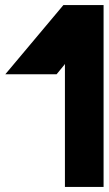

<svg xmlns="http://www.w3.org/2000/svg" viewBox="-20 -740 431 760"><path d="M1 -446 231 -720H390V0H237V-487L235 -485H236L204 -446Z"/></svg>

Font: Orbitron
Style: Black
Weight: 900
Designer: Matt McInerney
Foundry: Matt McInerney
Version: 1.000